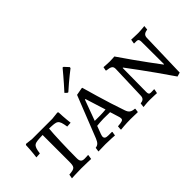

<svg xmlns="http://www.w3.org/2000/svg" viewBox="-77 -1229 1726 1726"><g transform="rotate(-45 786.5 -366.0)"><path d="M110 4C110 4 187 0 229 0C268 0 355 3 355 3L362 -39L359 -42C359 -42 342 -40 315 -40C281 -40 268 -55 268 -93C268 -216 274 -393 281 -458C381 -454 393 -456 409 -355L455 -358C455 -358 446 -430 444 -500L436 -507L363 -499H108L37 -507L29 -500C27 -431 17 -355 17 -355L64 -358C78 -456 91 -454 199 -458V-127C199 -52 194 -42 117 -36Z M634 -566C718 -642 802 -706 802 -706L803 -717L765 -758L755 -760C755 -760 677 -665 605 -587L625 -568ZM733 7C733 7 794 0 859 0C889 0 950 2 950 2L955 -34L953 -38C908 -42 891 -55 878 -93C821 -254 751 -506 751 -506L744 -507L673 -494L516 -97C499 -56 484 -43 455 -39L449 2C449 2 500 0 541 0C595 0 656 5 656 5L662 -33L659 -37H616C583 -37 569 -45 569 -67C569 -73 572 -82 576 -95L604 -169C623 -171 660 -175 690 -175C712 -175 753 -175 773 -174L797 -97C802 -84 804 -72 804 -63C804 -44 789 -38 733 -34L730 2ZM620 -216 693 -414H700L761 -220C742 -218 709 -216 688 -216Z M1421 -136H1416C1416 -136 1283 -311 1154 -501C1154 -501 1122 -498 1093 -498C1066 -498 1017 -502 1017 -502L1010 -468L1014 -463C1068 -457 1084 -447 1084 -414L1073 -84C1072 -52 1056 -39 1023 -35L1018 6C1018 6 1065 0 1101 0C1136 0 1192 3 1192 3L1200 -37L1197 -40L1157 -39C1138 -39 1131 -47 1131 -72L1134 -375H1139C1139 -375 1276 -195 1428 28L1467 17L1479 -413C1480 -444 1496 -458 1534 -463L1538 -504C1538 -504 1488 -498 1453 -498C1423 -498 1368 -501 1368 -501L1361 -462L1363 -458H1393C1411 -458 1420 -448 1420 -425Z"/></g></svg>

Font: Alegreya SC
Style: Regular
Weight: 400
Designer: Juan Pablo del Peral
Foundry: Huerta Tipografica
Version: Version 2.007;PS 002.007;hotconv 1.0.88;makeotf.lib2.5.64775